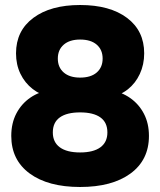

<svg xmlns="http://www.w3.org/2000/svg" viewBox="-20 -736 640 767"><path d="M300 11Q172 11 98.5 -43Q25 -97 25 -193Q25 -244 45.5 -283Q66 -322 102 -346.5Q138 -371 184 -376V-347Q142 -356 110.5 -380.5Q79 -405 61.5 -441.5Q44 -478 44 -523Q44 -613 113 -664.5Q182 -716 300 -716Q419 -716 487.5 -664.5Q556 -613 556 -523Q556 -478 538.5 -440.5Q521 -403 490.5 -379Q460 -355 420 -348V-376Q465 -369 500 -344.5Q535 -320 555 -281.5Q575 -243 575 -193Q575 -97 501.5 -43Q428 11 300 11ZM300 -127Q353 -127 381 -147.5Q409 -168 409 -207Q409 -247 381 -267Q353 -287 300 -287Q247 -287 219 -267Q191 -247 191 -207Q191 -168 219 -147.5Q247 -127 300 -127ZM300 -426Q343 -426 366.5 -446.5Q390 -467 390 -502Q390 -537 366.5 -557.5Q343 -578 300 -578Q258 -578 234.5 -557.5Q211 -537 211 -502Q211 -467 234.5 -446.5Q258 -426 300 -426Z"/></svg>

Font: Nunito Sans 12pt Black
Style: Regular
Weight: 900
Designer: Vernon Adams
Foundry: Vernon Adams
Version: Version 3.101;gftools[0.9.27]